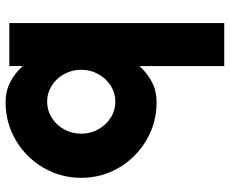

<svg xmlns="http://www.w3.org/2000/svg" viewBox="-86 -704 803 670"><g transform="rotate(90 315.0 -368.5)"><path d="M336 -514Q408 -514 468.5 -478.5Q529 -443 564.5 -382.8Q600 -322.5 600 -251Q600 -179 564.5 -118.5Q529 -58 468.5 -22.5Q408 13 336 13Q298 13 266.5 -3Q235 -19 210 -47V0H60V-750H210V-454Q235 -482 266.5 -498Q298 -514 336 -514ZM334 -132Q364.5 -132 390.2 -148Q416 -164 431 -191.2Q446 -218.5 446 -251Q446 -283 431 -310.2Q416 -337.5 390.2 -353.8Q364.5 -370 334 -370Q304 -370 278.5 -353.8Q253 -337.5 238 -310.2Q223 -283 223 -251Q223 -218.5 238 -191.2Q253 -164 278.5 -148Q304 -132 334 -132Z"/></g></svg>

Font: Urbanist
Style: Regular
Weight: 400
Designer: Corey Hu
Foundry: Corey Hu
Version: Version 1.2; befe77262ef67d88f1d94aa3d2e49ef1327b4483